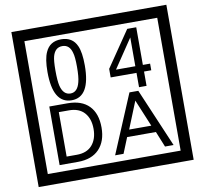

<svg xmlns="http://www.w3.org/2000/svg" viewBox="-106 -1075 1366 1281"><g transform="rotate(-10 577.5 -435.0)"><path d="M1103 90H53V-960H1103ZM1028 15V-885H128V15ZM497 -656Q497 -442 371 -442Q244 -442 244 -656Q244 -744 265 -789Q294 -855 371 -855Q448 -855 477 -789Q497 -745 497 -656ZM444 -656Q444 -723 435 -752Q420 -809 371 -809Q322 -809 306 -752Q298 -723 298 -656Q298 -587 306 -553Q322 -488 371 -488Q419 -488 435 -554Q444 -587 444 -656ZM928 -547H879V-450H828V-547H653V-605L818 -847H879V-592H928ZM828 -592V-787L697 -592ZM535 -229Q535 -136 484.5 -83Q434 -30 340 -30H216V-427H340Q435 -427 485 -375.5Q535 -324 535 -229ZM481 -229Q481 -298 445 -338.5Q409 -379 341 -379H272V-78H341Q409 -78 445 -119Q481 -160 481 -229ZM988 -30H930L887 -136H692L649 -30H592L759 -427H819ZM864 -183 788 -366 714 -183Z"/></g></svg>

Font: Unicode BMP Fallback SIL
Style: Regular
Weight: 400
Foundry: NRSI, SIL International
Version: Version 5.1 Based on Unicode 5.1